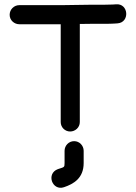

<svg xmlns="http://www.w3.org/2000/svg" viewBox="-20 -671 634 895"><path d="M281 32V89C281 110.1 279.4 107.5 249.7 117.4C193.7 138.4 223.5 220.1 278.1 201.7C323 186.6 370 159.8 370 89V32C370 7.9 350.7 -13 325.5 -13C300.3 -13 281 7.9 281 32ZM70 -558H263V-102C263 -77.7 282.7 -58 307 -58C330 -58 352 -76 352 -102V-559.3C369.2 -559.7 389.7 -560 407 -560H467C486 -560 500.9 -560.3 512.6 -561.1L527.7 -562.1C586.2 -566 580 -656.3 520.5 -650.9L506.3 -649.9C497.3 -649.3 484 -649 467 -649H408C361.2 -649 314.6 -647 268 -647H70C45.2 -647 25 -626.8 25 -602C25 -576 47 -558 70 -558Z"/></svg>

Font: Just Breathe
Style: Bd
Weight: 400
Foundry: Cannot Into Space Fonts
Version: Version 0.72